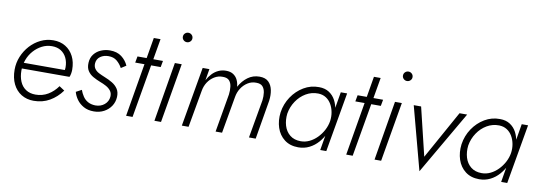

<svg xmlns="http://www.w3.org/2000/svg" viewBox="-56 -1069 4106 1462"><g transform="rotate(10 1996.5 -338.5)"><path d="M233 10Q302 10 356.5 -21.5Q411 -53 450 -107L409 -134Q378 -90 335 -64.5Q292 -39 239 -39Q195 -39 164 -59.5Q133 -80 117.5 -117Q102 -154 102 -202Q102 -245 117 -285Q132 -325 159.5 -356Q187 -387 223 -405.5Q259 -424 300 -424Q341 -424 369.5 -406Q398 -388 413.5 -356Q429 -324 429 -283Q429 -268 425 -254.5Q421 -241 416 -231L438 -262H85V-217H471Q476 -227 479 -243Q482 -259 482 -273Q482 -333 459.5 -377Q437 -421 397 -445.5Q357 -470 303 -470Q251 -470 205 -447.5Q159 -425 124.5 -387Q90 -349 70 -300.5Q50 -252 50 -199Q50 -135 73 -88Q96 -41 137.5 -15.5Q179 10 233 10Z M581 -136 538 -113Q546 -83 566 -55Q586 -27 619 -8.5Q652 10 698 10Q742 10 776.5 -8.5Q811 -27 831.5 -58Q852 -89 854 -128Q856 -166 839.5 -191Q823 -216 795.5 -232.5Q768 -249 735 -262Q710 -272 688.5 -283Q667 -294 655 -311.5Q643 -329 645 -354Q648 -387 674 -405.5Q700 -424 737 -424Q777 -424 802.5 -402.5Q828 -381 844 -351L883 -376Q866 -415 831 -442Q796 -469 740 -469Q705 -469 672.5 -455.5Q640 -442 618.5 -415Q597 -388 595 -348Q593 -310 609 -285.5Q625 -261 652 -246Q679 -231 707 -220Q732 -211 755 -198.5Q778 -186 792 -167.5Q806 -149 804 -122Q801 -85 772.5 -61Q744 -37 702 -37Q668 -38 644 -51.5Q620 -65 605 -88Q590 -111 581 -136Z M954 -460 945 -411H1142L1151 -460ZM1052 -620 947 0H997L1104 -620Z M1268 -668Q1268 -653 1279 -642.5Q1290 -632 1305 -632Q1320 -632 1331 -642.5Q1342 -653 1342 -668Q1342 -684 1331 -694.5Q1320 -705 1305 -705Q1290 -705 1279 -694.5Q1268 -684 1268 -668ZM1243 -460 1166 0H1217L1296 -460Z M2000 -302Q2006 -346 1998.5 -384Q1991 -422 1967 -446Q1943 -470 1897 -470Q1846 -470 1806.5 -441Q1767 -412 1741 -364Q1739 -393 1727.5 -417Q1716 -441 1694 -455.5Q1672 -470 1638 -470Q1606 -470 1579 -457.5Q1552 -445 1531 -422.5Q1510 -400 1495 -372L1510 -460H1458L1378 0H1430L1481 -287Q1487 -324 1506.5 -354Q1526 -384 1556 -402.5Q1586 -421 1622 -420Q1656 -420 1671.5 -402.5Q1687 -385 1690.5 -356.5Q1694 -328 1690 -296L1639 0H1689L1739 -285Q1745 -322 1764.5 -352.5Q1784 -383 1814 -402Q1844 -421 1880 -420Q1914 -420 1929.5 -402.5Q1945 -385 1949 -356.5Q1953 -328 1949 -296L1897 0H1949Z M2526 -460 2448 0H2495L2575 -460ZM2101 -230Q2093 -166 2111 -111.5Q2129 -57 2172 -24Q2215 9 2279 9Q2325 9 2364 -10.5Q2403 -30 2432.5 -64Q2462 -98 2481.5 -140.5Q2501 -183 2508 -230Q2514 -274 2508.5 -316.5Q2503 -359 2485 -393.5Q2467 -428 2435 -449Q2403 -470 2357 -470Q2293 -471 2238.5 -438.5Q2184 -406 2147.5 -351.5Q2111 -297 2101 -230ZM2153 -230Q2162 -283 2191.5 -327Q2221 -371 2264.5 -396.5Q2308 -422 2359 -421Q2394 -420 2419.5 -403.5Q2445 -387 2461 -359.5Q2477 -332 2483 -298.5Q2489 -265 2484 -230Q2478 -193 2460 -159Q2442 -125 2415.5 -98Q2389 -71 2357 -55.5Q2325 -40 2290 -40Q2239 -40 2206 -66.5Q2173 -93 2160 -136.5Q2147 -180 2153 -230Z M2656 -460 2647 -411H2844L2853 -460ZM2754 -620 2649 0H2699L2806 -620Z M2970 -668Q2970 -653 2981 -642.5Q2992 -632 3007 -632Q3022 -632 3033 -642.5Q3044 -653 3044 -668Q3044 -684 3033 -694.5Q3022 -705 3007 -705Q2992 -705 2981 -694.5Q2970 -684 2970 -668ZM2945 -460 2868 0H2919L2998 -460Z M3090 -460 3220 28 3503 -460H3444L3237 -87L3147 -460Z M3925 -460 3847 0H3894L3974 -460ZM3500 -230Q3492 -166 3510 -111.5Q3528 -57 3571 -24Q3614 9 3678 9Q3724 9 3763 -10.5Q3802 -30 3831.5 -64Q3861 -98 3880.5 -140.5Q3900 -183 3907 -230Q3913 -274 3907.5 -316.5Q3902 -359 3884 -393.5Q3866 -428 3834 -449Q3802 -470 3756 -470Q3692 -471 3637.5 -438.5Q3583 -406 3546.5 -351.5Q3510 -297 3500 -230ZM3552 -230Q3561 -283 3590.5 -327Q3620 -371 3663.5 -396.5Q3707 -422 3758 -421Q3793 -420 3818.5 -403.5Q3844 -387 3860 -359.5Q3876 -332 3882 -298.5Q3888 -265 3883 -230Q3877 -193 3859 -159Q3841 -125 3814.5 -98Q3788 -71 3756 -55.5Q3724 -40 3689 -40Q3638 -40 3605 -66.5Q3572 -93 3559 -136.5Q3546 -180 3552 -230Z"/></g></svg>

Font: Jost Light
Style: Italic
Weight: 300
Italic angle: -5°
Version: Version 3.710